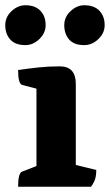

<svg xmlns="http://www.w3.org/2000/svg" viewBox="-33 -712 419 732"><path d="M36 0Q36 -53 52 -58L106 -79V-374L52 -388Q36 -392 36 -445Q77 -451 114.5 -455Q152 -459 195 -459Q256 -459 256 -392V-83L334 -64Q334 -43 329.5 -29Q325 -15 314 0ZM288 -540Q249 -540 230.5 -561.5Q212 -583 212 -616Q212 -647 236 -669.5Q260 -692 288 -692Q326 -692 346 -671Q366 -650 366 -616Q366 -586 342 -563Q318 -540 288 -540ZM64 -540Q25 -540 6 -561.5Q-13 -583 -13 -616Q-13 -647 11 -669.5Q35 -692 64 -692Q101 -692 121 -671Q141 -650 141 -616Q141 -586 117 -563Q93 -540 64 -540Z"/></svg>

Font: Petrona ExtraBold
Style: Regular
Weight: 800
Designer: Ringo R. Seeber
Foundry: Ringo R. Seeber
Version: Version 2.001; ttfautohint (v1.8.3)